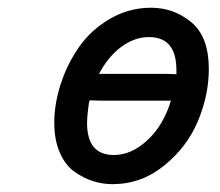

<svg xmlns="http://www.w3.org/2000/svg" viewBox="-20 -468 565 492"><path d="M119.1 -153.8Q119.1 -202.6 136 -253.9Q152.8 -305.2 183.3 -348.6Q213.9 -392.1 262.5 -420.2Q311 -448.2 367.2 -448.2Q425.3 -448.2 470.2 -411.1Q515.1 -374 515.1 -291Q515.1 -224.1 487.1 -157.5Q459 -90.8 400.4 -43.5Q341.8 3.9 268.1 3.9Q243.2 3.9 219 -3.7Q194.8 -11.2 171.4 -27.6Q147.9 -43.9 133.5 -76.4Q119.1 -108.9 119.1 -153.8ZM203.1 -152.8Q203.1 -70.8 272 -70.8Q316.9 -70.8 357.9 -108.9Q398.9 -147 418 -210H243.2L210 -210.9Q208 -209 205.6 -187Q203.1 -165 203.1 -152.8ZM233.9 -278.8H401.9L432.1 -277.8V-288.1Q432.1 -373 361.8 -373Q324.7 -373 290.8 -347.9Q256.8 -322.8 233.9 -278.8Z"/></svg>

Font: CMU Typewriter Text
Style: BoldItalic
Weight: 700
Italic angle: -14.04°
Version: Version 0.7.0